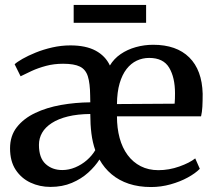

<svg xmlns="http://www.w3.org/2000/svg" viewBox="-20 -743 866 774"><path d="M183.5 10.5Q140 10.5 103 -6.8Q66 -24 43.2 -58.5Q20.5 -93 20.5 -145Q20.5 -195.5 48 -230.5Q75.5 -265.5 121.8 -287.5Q168 -309.5 225.8 -319.8Q283.5 -330 344 -330.5L343.5 -357.5Q343 -407 334.2 -435Q325.5 -463 302.2 -474.5Q279 -486 234.5 -486Q197.5 -486 165.8 -477.5Q134 -469 108.2 -457.2Q82.5 -445.5 63 -435.5L39 -484Q48.5 -493 70.8 -505.8Q93 -518.5 123.8 -531Q154.5 -543.5 190.8 -551.8Q227 -560 264 -560Q326 -560 365.5 -538.8Q405 -517.5 423 -479Q439 -506 466.2 -524.8Q493.5 -543.5 527.5 -553Q561.5 -562.5 597.5 -562.5Q691.5 -562.5 743 -511.5Q794.5 -460.5 797 -365Q797 -334.5 795.8 -312.5Q794.5 -290.5 790.5 -274H451.5Q451.5 -226.5 462.2 -186.8Q473 -147 494.5 -118Q516 -89 547.2 -73Q578.5 -57 618.5 -57Q661.5 -57 703 -71.8Q744.5 -86.5 767 -104.5L785.5 -62.5Q768 -44.5 737 -27.5Q706 -10.5 667.5 0.2Q629 11 589 11Q539.5 11 499.5 -2.2Q459.5 -15.5 429.8 -40.5Q400 -65.5 381 -100Q364 -73 336 -47.5Q308 -22 269.8 -5.8Q231.5 10.5 183.5 10.5ZM451.5 -323.5 684 -325Q685 -334.5 685.2 -346Q685.5 -357.5 685.5 -367Q685.5 -430.5 662 -470Q638.5 -509.5 581.5 -509.5Q554.5 -509.5 531.2 -498.5Q508 -487.5 490.2 -464.8Q472.5 -442 462.2 -407Q452 -372 451.5 -323.5ZM231 -57.5Q257.5 -57.5 283.2 -68.2Q309 -79 330 -97.2Q351 -115.5 364 -137.5Q353 -169 348.5 -205Q344 -241 344 -283.5Q292.5 -283 253.8 -273.5Q215 -264 188.8 -247Q162.5 -230 149.8 -207.8Q137 -185.5 137 -159Q137 -106.5 163.8 -82Q190.5 -57.5 231 -57.5ZM569 -723V-651H277V-723Z"/></svg>

Font: Merriweather 36pt Medium
Style: Regular
Weight: 500
Version: Version 2.100